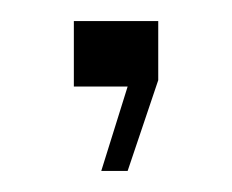

<svg xmlns="http://www.w3.org/2000/svg" viewBox="-20 -82 220 182"><path d="M76 80 101 0H50V-62H130V-6L101 80Z"/></svg>

Font: Big Shoulders Display Thin Thin
Style: Regular
Weight: 250
Version: Version 2.002